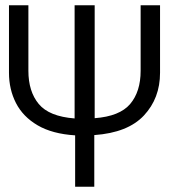

<svg xmlns="http://www.w3.org/2000/svg" viewBox="-20 -707 640 727"><path d="M264.5 0V-194.5Q178 -200 122.5 -232.5Q67 -265 40.5 -316.8Q14 -368.5 14 -431.5V-687H87.5V-439Q87.5 -360.5 126.8 -313.2Q166 -266 262.5 -258.5V-687H338.5V-259.5Q433 -266.5 472.8 -313.2Q512.5 -360 512.5 -439V-687H586V-431.5Q586 -335 525 -269.8Q464 -204.5 337 -195.5V0Z"/></svg>

Font: Fira Code Light Light
Style: Regular
Weight: 300
Monospace: yes
Version: Version 5.002